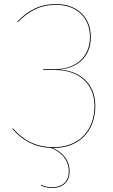

<svg xmlns="http://www.w3.org/2000/svg" viewBox="-20 -710 548 933"><path d="M443.2 -196C443.2 -305.1 365.9 -367.5 266.2 -371.9C347.7 -377.7 421.3 -425.7 421.3 -530.6C421.3 -621.1 360.6 -690.1 253 -690.1C173 -690.1 117.6 -660.1 64.2 -605.3L66.4 -602C120.3 -656.2 173.5 -686.2 253 -686.2C358.4 -686.2 417.1 -619.1 417.1 -530.7C417.1 -426.4 341.6 -373.7 244.4 -373.7H190.6L190.3 -369.8L247.5 -369.9C361.9 -370 439.1 -303.5 439.1 -195.9C439.1 -69.9 358.2 5.1 241.7 5.1C154.4 5.1 96.3 -26.9 42.6 -86.1L39.3 -83.9C91.4 -26.4 146.5 5.3 226.7 8.8C268.4 24.7 314.1 60.1 314.1 123.1C314.1 176.4 277.7 199.4 236.7 199.4C210.7 199.4 194.6 195.2 179.6 188.1L178.6 191.7C193.7 198.9 210.5 203.2 236.7 203.2C280.4 203.2 318.1 178.1 318.1 123.1C318.1 62.9 278.2 26.7 235.3 9C237.4 9 239.6 9.1 241.7 9.1C360.4 9.1 443.2 -67.9 443.2 -196Z"/></svg>

Font: Fira Sans Four
Style: Regular
Weight: 100
Designer: Carrois Corporate & Edenspiekermann AG
Foundry: Carrois Corporate GbR & Edenspiekermann AG
Version: Version 4.203;PS 004.203;hotconv 1.0.88;makeotf.lib2.5.64775